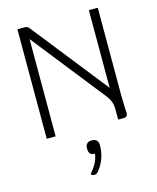

<svg xmlns="http://www.w3.org/2000/svg" viewBox="-141 -797 972 1186"><g transform="rotate(-15 345.0 -204.0)"><path d="M602 -64Q604 -36 604 -27Q604 0 578 0H543V-64Q543 -92 535.5 -113.5Q528 -135 509 -159L143 -622V0H86V-700H133Q143 -700 149 -697Q155 -694 163 -684L543 -203V-700H600V-137Q600 -106 602 -64ZM393 122V131Q393 162 383 195Q373 228 356 254Q342 276 333 284Q324 292 314 292Q301 292 291 282Q317 252 331.5 225Q346 198 350 166H346Q330 166 320.5 156Q311 146 311 129V119Q311 103 320.5 92.5Q330 82 346 82H356Q373 82 383 92.5Q393 103 393 122Z"/></g></svg>

Font: Krub Light
Style: Regular
Weight: 300
Designer: Ekaluck Peanpanawate
Foundry: Cadson Demak Co.,Ltd.
Version: Version 1.000; ttfautohint (v1.6)